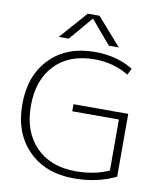

<svg xmlns="http://www.w3.org/2000/svg" viewBox="-101 -1033 943 1123"><g transform="rotate(10 370.5 -471.5)"><path d="M244 -790H185L328 -953H398L541 -790H482L364 -929H362ZM415 -697Q265 -697 179.5 -608Q94 -519 94 -365Q94 -212 181 -122.5Q268 -33 418 -33Q529 -33 615 -72V-375H338V-417H663V-44Q554 10 415 10Q246 10 144.5 -92Q43 -194 43 -365Q43 -536 142.5 -638Q242 -740 411 -740Q540 -740 637 -680L618 -642Q527 -697 415 -697Z"/></g></svg>

Font: M PLUS 1p Light
Style: Regular
Weight: 300
Version: Version 1.061